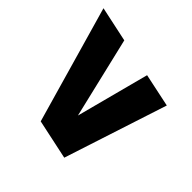

<svg xmlns="http://www.w3.org/2000/svg" viewBox="-106 -675 744 744"><g transform="rotate(-45 266.0 -303.0)"><path d="M434 -83 10 -221 45 -385 527 -523 496 -378 163 -299 463 -220Z"/></g></svg>

Font: Radio Canada Big
Style: Bold Italic
Weight: 700
Italic angle: -12°
Designer: Étienne Aubert Bonn
Foundry: Coppers and Brasses
Version: Version 1.001